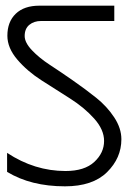

<svg xmlns="http://www.w3.org/2000/svg" viewBox="-20 -654 458 677"><path d="M209 3C274.3 3 323.8 -13.7 357.5 -47C391.2 -80.3 408 -119 408 -163C408 -189 399.5 -214.8 382.5 -240.5C365.5 -266.2 344.5 -289 319.5 -309C294.5 -329 267.2 -349.3 237.5 -370C207.8 -390.7 180.5 -409.2 155.5 -425.5C130.5 -441.8 109.5 -459 92.5 -477C75.5 -495 67 -511.7 67 -527C67 -544.3 72.5 -557.5 83.5 -566.5C94.5 -575.5 108.3 -580 125 -580H383V-634H119C83 -634 55.2 -624.5 35.5 -605.5C15.8 -586.5 6 -560.7 6 -528C6 -499.3 17.7 -471.3 41 -444C64.3 -416.7 92.7 -392.3 126 -371C159.3 -349.7 192.8 -328.3 226.5 -307C260.2 -285.7 288.7 -262 312 -236C335.3 -210 347 -183.7 347 -157C347 -129 335.5 -104.3 312.5 -83C289.5 -61.7 255.7 -51 211 -51C138.3 -51 69.7 -72.3 5 -115V-48C61 -14 129 3 209 3Z"/></svg>

Font: Hind Light
Style: Regular
Weight: 300
Designer: Manushi Parikh, Satya Rajpurohit
Foundry: Indian Type Foundry
Version: Version 1.201;PS 1.0;hotconv 1.0.78;makeotf.lib2.5.61930; tt